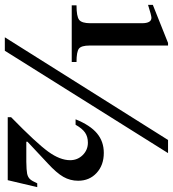

<svg xmlns="http://www.w3.org/2000/svg" viewBox="20 -734 726 807"><g transform="rotate(90 383.5 -331.0)"><path d="M568.8 -673.8H624L193.8 12.2H137.2ZM241.2 -289.1V-269H2.9V-289.1Q49.3 -289.1 63.7 -300Q78.1 -311 78.1 -347.2V-564Q78.1 -604 55.2 -604Q45.9 -604 1 -589.8V-609.9L161.1 -673.8H171.9V-344.2Q171.9 -309.6 184.8 -299.3Q197.8 -289.1 241.2 -289.1ZM767.1 -124 737.8 0H473.1V-14.2Q582 -120.6 617.9 -170.2Q653.8 -219.7 653.8 -262.2Q653.8 -293.5 632.3 -315.2Q610.8 -336.9 580.1 -336.9Q555.2 -336.9 537.8 -325Q520.5 -313 504.9 -285.2H481.9Q506.8 -346.7 541 -375.2Q575.2 -403.8 623 -403.8Q674.8 -403.8 707.5 -373.5Q740.2 -343.3 740.2 -295.9Q740.2 -262.7 723.9 -233.9Q707.5 -205.1 667 -168L576.2 -83V-78.1H660.2Q695.8 -78.6 710.2 -81.5Q724.6 -84.5 732.9 -93Q741.2 -101.6 751 -124Z"/></g></svg>

Font: Accordance
Style: Bold
Weight: 700
Version: Version 1.2 (build January 31, 2020) Miklal Software Solutio